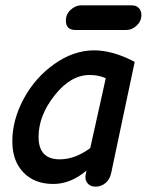

<svg xmlns="http://www.w3.org/2000/svg" viewBox="-20 -681 548 717"><path d="M262 -569Q226 -569 226 -604Q226 -628 244 -644.5Q262 -661 282 -661H472Q489 -661 498.5 -651Q508 -641 508 -625Q508 -602 490.5 -585.5Q473 -569 452 -569ZM179 6Q109 6 67.5 -37Q26 -80 26 -153Q26 -233 68.5 -312Q111 -391 183 -442Q255 -493 332 -493Q401 -493 483 -450L395 -34Q390 -11 374 2.5Q358 16 337 16Q317 16 306.5 3Q296 -10 300 -30L303 -44Q244 6 179 6ZM203 -86Q260 -86 317 -128L375 -389Q348 -401 315 -401Q244 -401 184 -325Q124 -249 124 -170Q124 -86 203 -86Z"/></svg>

Font: Comic Neue
Style: Bold Italic
Weight: 700
Italic angle: -12°
Designer: Craig Rozynski
Foundry: Craig Rozynski
Version: Version 2.003